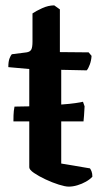

<svg xmlns="http://www.w3.org/2000/svg" viewBox="-20 -695 387 715"><path d="M30 -243Q30 -269 31.5 -282Q33 -295 34 -298Q58 -298 89 -299Q120 -300 151.5 -302Q183 -304 211.5 -306Q240 -308 260.5 -311Q281 -314 289 -316L295 -299Q294 -279 293 -265.5Q292 -252 291 -243ZM236 0Q223 0 199 -7.5Q175 -15 149.5 -27Q124 -39 106.5 -51Q89 -63 89 -72V-438L11 -445Q11 -466 15.5 -477.5Q20 -489 24 -493L79 -500Q92 -502 96.5 -510.5Q101 -519 101 -540V-645Q114 -654 137 -664.5Q160 -675 182 -675L203 -660V-501L310 -500L321 -487Q320 -470 314.5 -455Q309 -440 303 -433L208 -435V-86L315 -68Q318 -64 321 -56.5Q324 -49 324 -37Q315 -27 300 -18.5Q285 -10 268 -5Q251 0 236 0Z"/></svg>

Font: Texturina 12pt SemiBold
Style: Regular
Weight: 600
Designer: Guillermo Torres Carreño
Foundry: Omnibus-Type
Version: Version 1.002